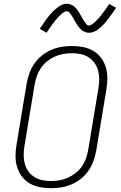

<svg xmlns="http://www.w3.org/2000/svg" viewBox="-20 -986 640 1014"><path d="M250 8Q220 8 191 2.5Q162 -3 137.5 -17Q113 -31 96 -53.5Q79 -76 70.5 -103.5Q62 -131 62 -160.5Q62 -190 67 -220L121 -546Q126 -573 135.5 -599.5Q145 -626 161.5 -650Q178 -674 201 -692.5Q224 -711 250.5 -722.5Q277 -734 304.5 -738.5Q332 -743 359 -743Q389 -743 418 -737.5Q447 -732 471.5 -718Q496 -704 513 -681.5Q530 -659 538.5 -631.5Q547 -604 547 -574.5Q547 -545 542 -515L488 -189Q483 -162 473.5 -135.5Q464 -109 447.5 -85Q431 -61 408 -42.5Q385 -24 358.5 -12.5Q332 -1 304.5 3.5Q277 8 250 8ZM250 -30Q273 -30 295.5 -34Q318 -38 340 -48Q362 -58 381 -73.5Q400 -89 413.5 -109Q427 -129 434.5 -151Q442 -173 446 -195L500 -521Q504 -545 504 -568.5Q504 -592 498 -614Q492 -636 479 -654Q466 -672 447 -684Q428 -696 405 -700.5Q382 -705 359 -705Q336 -705 313.5 -701Q291 -697 269 -687Q247 -677 228 -661.5Q209 -646 195.5 -626Q182 -606 174.5 -584Q167 -562 163 -540L109 -214Q105 -190 105 -166.5Q105 -143 111 -121Q117 -99 130 -81Q143 -63 162 -51Q181 -39 204 -34.5Q227 -30 250 -30ZM450 -813Q442 -813 435 -815Q428 -817 421.5 -820.5Q415 -824 410 -828.5Q405 -833 400 -838.5Q395 -844 391 -849.5Q387 -855 383.5 -861Q380 -867 376.5 -873.5Q373 -880 369 -886.5Q365 -893 361 -899.5Q357 -906 353.5 -911Q350 -916 345.5 -921.5Q341 -927 333 -927Q329 -927 324.5 -925Q320 -923 316.5 -921Q313 -919 309 -915.5Q305 -912 300.5 -908Q296 -904 293.5 -902Q291 -900 288.5 -897Q286 -894 283.5 -891Q281 -888 278 -885Q275 -882 272.5 -878.5Q270 -875 267 -871Q264 -867 260.5 -863Q257 -859 254 -854.5Q251 -850 247.5 -845Q244 -840 240.5 -835Q237 -830 233.5 -824.5Q230 -819 226 -813L190 -834Q196 -843 202 -851.5Q208 -860 213.5 -868Q219 -876 224 -883Q229 -890 234 -896.5Q239 -903 244 -908.5Q249 -914 253.5 -919Q258 -924 263 -929Q268 -934 275 -939.5Q282 -945 288 -949.5Q294 -954 301.5 -958Q309 -962 317 -964Q325 -966 333 -966Q341 -966 348 -964Q355 -962 361.5 -958.5Q368 -955 373 -950.5Q378 -946 383 -940.5Q388 -935 392 -929Q396 -923 399.5 -917Q403 -911 406.5 -905Q410 -899 414 -892Q418 -885 421.5 -879Q425 -873 429 -868Q433 -863 437.5 -857Q442 -851 450 -851Q454 -851 458.5 -853.5Q463 -856 466.5 -858Q470 -860 474 -863Q478 -866 482.5 -870.5Q487 -875 489 -877Q491 -879 493.5 -882Q496 -885 499 -887.5Q502 -890 504.5 -893.5Q507 -897 510 -900.5Q513 -904 516 -908Q519 -912 522 -916Q525 -920 528.5 -924.5Q532 -929 535.5 -934Q539 -939 542.5 -944Q546 -949 549.5 -954.5Q553 -960 557 -965L593 -945Q587 -935 581 -926.5Q575 -918 569.5 -910.5Q564 -903 559 -896Q554 -889 548.5 -882.5Q543 -876 538.5 -870Q534 -864 529 -859Q524 -854 519.5 -849.5Q515 -845 508 -839Q501 -833 495 -828.5Q489 -824 481 -820.5Q473 -817 465.5 -815Q458 -813 450 -813Z"/></svg>

Font: Iosevka SS04 XLt Ex
Style: Italic
Weight: 200
Width: 7
Italic angle: -9°
Monospace: yes
Designer: Belleve Invis
Foundry: Belleve Invis
Version: Version 19.0.0; ttfautohint (v1.8.4)